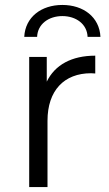

<svg xmlns="http://www.w3.org/2000/svg" viewBox="-20 -756 442 776"><path d="M172 -268C172 -390 239 -460 348 -460C353 -460 359 -459 365 -459V-531C270 -531 202 -494 169 -426V-526H98V0H172ZM130 -607C132 -659 177 -691 232 -691C287 -691 332 -659 334 -607H386C382 -687 317 -736 232 -736C147 -736 82 -687 78 -607Z"/></svg>

Font: Montserrat-Alt1
Style: Regular
Weight: 400
Designer: Differentunic
Foundry: Differentunic
Version: Version 7.222